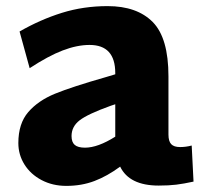

<svg xmlns="http://www.w3.org/2000/svg" viewBox="-20 -600 656 628"><path d="M613 -6Q581 1 556.5 4Q532 7 499 7Q403 7 373 -55Q331 -24 289 -8Q247 8 197 8Q152 8 116 -11Q80 -30 60 -62Q40 -94 40 -132Q40 -196 72.5 -233.5Q105 -271 160 -293.5Q215 -316 327 -348L357 -357V-361Q357 -453 273 -453Q232 -453 185 -435Q138 -417 77 -377L44 -497Q112 -536 182.5 -558Q253 -580 332 -580Q428 -580 479.5 -528Q531 -476 531 -350V-160Q531 -138 540 -128.5Q549 -119 569 -119Q588 -119 607 -124ZM258 -117Q300 -117 357 -153V-259L342 -254Q267 -227 240.5 -206.5Q214 -186 214 -155Q214 -135 224.5 -126Q235 -117 258 -117Z"/></svg>

Font: Martel Sans Black
Style: Regular
Weight: 900
Designer: Dan Reynolds and Mathieu Réguer
Foundry: Dan Reynolds and Mathieu Réguer
Version: Version 1.002; ttfautohint (v1.1) -l 5 -r 5 -G 72 -x 0 -D la